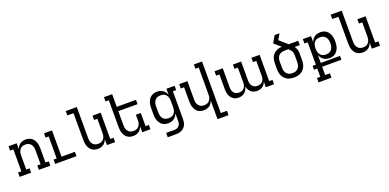

<svg xmlns="http://www.w3.org/2000/svg" viewBox="-1 -1792 6202 3065"><g transform="rotate(-20 3100.0 -260.0)"><path d="M234 0H39V-74H95V-446H39V-520H178V-420Q187 -444 201.5 -465Q216 -486 237 -500.5Q258 -515 282.5 -521.5Q307 -528 333 -528Q359 -528 385 -521Q411 -514 432 -498.5Q453 -483 467.5 -460.5Q482 -438 490.5 -413.5Q499 -389 502 -362.5Q505 -336 505 -310V-74H561V0H366V-74H422V-310Q422 -328 420 -346Q418 -364 411.5 -380.5Q405 -397 394 -411.5Q383 -426 368 -436Q353 -446 335.5 -450Q318 -454 300 -454Q282 -454 264.5 -450Q247 -446 232 -436Q217 -426 206 -411.5Q195 -397 188.5 -380.5Q182 -364 180 -346Q178 -328 178 -310V-74H234Z M642 0V-74H695V-447H642V-520H778V-74H1005V0Z M1367 8Q1341 8 1315 1Q1289 -6 1268 -21.5Q1247 -37 1232.5 -59.5Q1218 -82 1209.5 -106.5Q1201 -131 1198 -157.5Q1195 -184 1195 -210V-661H1090V-735H1278V-210Q1278 -192 1280 -174Q1282 -156 1288.5 -139.5Q1295 -123 1306 -108.5Q1317 -94 1332 -84Q1347 -74 1364.5 -70Q1382 -66 1400 -66Q1418 -66 1435.5 -70Q1453 -74 1468 -84Q1483 -94 1494 -108.5Q1505 -123 1511.5 -139.5Q1518 -156 1520 -174Q1522 -192 1522 -210V-447H1466V-520H1605V-74H1661V0H1522V-100Q1513 -76 1498.5 -55Q1484 -34 1463 -19.5Q1442 -5 1417.5 1.5Q1393 8 1367 8Z M1967 8Q1941 8 1915 1Q1889 -6 1868 -21.5Q1847 -37 1832.5 -59.5Q1818 -82 1809.5 -106.5Q1801 -131 1798 -157.5Q1795 -184 1795 -210V-662H1739V-735H1878V-520H2205V-447H1878V-210Q1878 -192 1880 -174Q1882 -156 1888.5 -139.5Q1895 -123 1906 -108.5Q1917 -94 1932 -84Q1947 -74 1964.5 -70Q1982 -66 2000 -66Q2018 -66 2035.5 -70Q2053 -74 2068 -84Q2083 -94 2094 -108.5Q2105 -123 2111.5 -139.5Q2118 -156 2120 -174Q2122 -192 2122 -210V-297H2205V-73H2261V0H2122V-100Q2113 -76 2098.5 -55Q2084 -34 2063 -19.5Q2042 -5 2017.5 1.5Q1993 8 1967 8Z M2615 215H2477V141H2615Q2638 141 2659.5 133.5Q2681 126 2696 109Q2711 92 2716.5 70Q2722 48 2722 25V-101Q2713 -77 2697.5 -55.5Q2682 -34 2661 -19.5Q2640 -5 2614.5 1.5Q2589 8 2563 8Q2537 8 2511 1.5Q2485 -5 2463.5 -20.5Q2442 -36 2426.5 -58.5Q2411 -81 2402 -106Q2393 -131 2390 -157.5Q2387 -184 2387 -210V-310Q2387 -336 2390 -362.5Q2393 -389 2402 -414Q2411 -439 2426.5 -461.5Q2442 -484 2463.5 -499.5Q2485 -515 2511 -521.5Q2537 -528 2563 -528Q2589 -528 2614.5 -521.5Q2640 -515 2661 -500.5Q2682 -486 2697.5 -464.5Q2713 -443 2722 -419V-520H2861V-447H2805V25Q2805 51 2800.5 76Q2796 101 2785 124Q2774 147 2755.5 165.5Q2737 184 2714 195Q2691 206 2666 210.5Q2641 215 2615 215ZM2596 -66Q2614 -66 2632 -69.5Q2650 -73 2665.5 -83Q2681 -93 2692.5 -107.5Q2704 -122 2710.5 -139Q2717 -156 2719.5 -174Q2722 -192 2722 -210V-310Q2722 -328 2719.5 -346Q2717 -364 2710.5 -381Q2704 -398 2692.5 -412.5Q2681 -427 2665.5 -437Q2650 -447 2632 -450.5Q2614 -454 2596 -454Q2578 -454 2560 -450.5Q2542 -447 2526.5 -437Q2511 -427 2499.5 -412.5Q2488 -398 2481.5 -381Q2475 -364 2472.5 -346Q2470 -328 2470 -310V-210Q2470 -192 2472.5 -174Q2475 -156 2481.5 -139Q2488 -122 2499.5 -107.5Q2511 -93 2526.5 -83Q2542 -73 2560 -69.5Q2578 -66 2596 -66Z M3322 215V-100Q3313 -76 3298.5 -55Q3284 -34 3263 -19.5Q3242 -5 3217.5 1.5Q3193 8 3167 8Q3141 8 3115 1Q3089 -6 3068 -21.5Q3047 -37 3032.5 -59.5Q3018 -82 3009.5 -106.5Q3001 -131 2998 -157.5Q2995 -184 2995 -210V-446H2939V-520H3078V-210Q3078 -192 3080 -174Q3082 -156 3088.5 -139.5Q3095 -123 3106 -108.5Q3117 -94 3132 -84Q3147 -74 3164.5 -70Q3182 -66 3200 -66Q3218 -66 3235.5 -70Q3253 -74 3268 -84Q3283 -94 3294 -108.5Q3305 -123 3311.5 -139.5Q3318 -156 3320 -174Q3322 -192 3322 -210V-662H3266V-735H3405V141H3510V215Z M3760 8Q3735 8 3710.5 1.5Q3686 -5 3666 -20Q3646 -35 3631.5 -56Q3617 -77 3609 -100.5Q3601 -124 3598 -149Q3595 -174 3595 -199V-446H3539V-520H3678V-199Q3678 -174 3683.5 -149Q3689 -124 3704.5 -104.5Q3720 -85 3744 -75.5Q3768 -66 3793 -66Q3818 -66 3842 -75.5Q3866 -85 3881.5 -104.5Q3897 -124 3903 -149Q3909 -174 3909 -199V-447H3852V-520H3991V-199Q3991 -174 3997 -149Q4003 -124 4018.5 -104.5Q4034 -85 4058 -75.5Q4082 -66 4107 -66Q4132 -66 4156 -75.5Q4180 -85 4195.5 -104.5Q4211 -124 4216.5 -149Q4222 -174 4222 -199V-447H4166V-520H4305V-74H4361V0H4222V-97Q4214 -74 4200 -53.5Q4186 -33 4166 -19Q4146 -5 4122 1.5Q4098 8 4074 8Q4046 8 4018.5 -0.5Q3991 -9 3970 -27.5Q3949 -46 3936 -71Q3923 -96 3916 -123Q3910 -96 3897 -71Q3884 -46 3863 -27.5Q3842 -9 3815 -0.5Q3788 8 3760 8Z M4700 8Q4671 8 4642.5 3Q4614 -2 4588 -15.5Q4562 -29 4542 -50.5Q4522 -72 4509.5 -98Q4497 -124 4492 -152.5Q4487 -181 4487 -210V-310Q4487 -337 4491.5 -363.5Q4496 -390 4507.5 -414.5Q4519 -439 4537.5 -459Q4556 -479 4579.5 -492.5Q4603 -506 4629 -512.5Q4655 -519 4682 -520L4571 -617L4638 -735H4721L4665 -638L4768 -548Q4776 -541 4784 -534Q4792 -527 4800 -520H4961V-447H4874Q4885 -432 4893.5 -415.5Q4902 -399 4906.5 -381.5Q4911 -364 4912 -346Q4913 -328 4913 -310V-210Q4913 -181 4908 -152.5Q4903 -124 4890.5 -98Q4878 -72 4858 -50.5Q4838 -29 4812 -15.5Q4786 -2 4757.5 3Q4729 8 4700 8ZM4700 -66Q4718 -66 4736.5 -69.5Q4755 -73 4771 -82.5Q4787 -92 4799 -106.5Q4811 -121 4818 -138Q4825 -155 4827.5 -173.5Q4830 -192 4830 -210V-310Q4830 -330 4827.5 -349.5Q4825 -369 4816.5 -386.5Q4808 -404 4795 -419Q4782 -434 4767 -447H4700Q4682 -447 4664.5 -443.5Q4647 -440 4631 -431.5Q4615 -423 4603 -409.5Q4591 -396 4583.5 -379.5Q4576 -363 4573 -345.5Q4570 -328 4570 -310V-210Q4570 -192 4572.5 -173.5Q4575 -155 4582 -138Q4589 -121 4601 -106.5Q4613 -92 4629 -82.5Q4645 -73 4663.5 -69.5Q4682 -66 4700 -66Z M5258 215H5039V141H5095V0H5039V-65H5095V-446H5039V-520H5178V-419Q5187 -443 5202.5 -464.5Q5218 -486 5239 -500.5Q5260 -515 5285.5 -521.5Q5311 -528 5337 -528Q5363 -528 5389 -521.5Q5415 -515 5436.5 -499.5Q5458 -484 5473.5 -461.5Q5489 -439 5498 -414Q5507 -389 5510 -362.5Q5513 -336 5513 -310V-307Q5513 -280 5510 -254Q5507 -228 5498 -203Q5489 -178 5473.5 -155.5Q5458 -133 5436.5 -117.5Q5415 -102 5389 -95.5Q5363 -89 5337 -89Q5311 -89 5285.5 -95.5Q5260 -102 5239 -116.5Q5218 -131 5202.5 -152.5Q5187 -174 5178 -198V-65H5505V0H5178V141H5258ZM5304 -162Q5322 -162 5340 -166Q5358 -170 5373.5 -180Q5389 -190 5400.5 -204.5Q5412 -219 5418.5 -236Q5425 -253 5427.5 -271Q5430 -289 5430 -307V-310Q5430 -328 5427.5 -346Q5425 -364 5418.5 -381Q5412 -398 5400.5 -412.5Q5389 -427 5373.5 -437Q5358 -447 5340 -450.5Q5322 -454 5304 -454Q5286 -454 5268 -450.5Q5250 -447 5234.5 -437Q5219 -427 5207.5 -412.5Q5196 -398 5189.5 -381Q5183 -364 5180.5 -346Q5178 -328 5178 -310V-307Q5178 -289 5180.5 -271Q5183 -253 5189.5 -236Q5196 -219 5207.5 -204.5Q5219 -190 5234.5 -180Q5250 -170 5268 -166Q5286 -162 5304 -162Z M5867 8Q5841 8 5815 1Q5789 -6 5768 -21.5Q5747 -37 5732.5 -59.5Q5718 -82 5709.5 -106.5Q5701 -131 5698 -157.5Q5695 -184 5695 -210V-661H5590V-735H5778V-210Q5778 -192 5780 -174Q5782 -156 5788.5 -139.5Q5795 -123 5806 -108.5Q5817 -94 5832 -84Q5847 -74 5864.5 -70Q5882 -66 5900 -66Q5918 -66 5935.5 -70Q5953 -74 5968 -84Q5983 -94 5994 -108.5Q6005 -123 6011.5 -139.5Q6018 -156 6020 -174Q6022 -192 6022 -210V-447H5966V-520H6105V-74H6161V0H6022V-100Q6013 -76 5998.5 -55Q5984 -34 5963 -19.5Q5942 -5 5917.5 1.5Q5893 8 5867 8Z"/></g></svg>

Font: Iosevka Etoile
Style: Regular
Weight: 400
Designer: Belleve Invis
Foundry: Belleve Invis
Version: Version 33.2.4